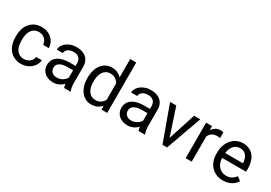

<svg xmlns="http://www.w3.org/2000/svg" viewBox="19 -1608 3490 2477"><g transform="rotate(30 1764.0 -370.0)"><path d="M280.3 -64Q304.2 -64 326.2 -71.8Q348.1 -79.6 365 -93.3Q381.8 -106.9 392.3 -125.7Q402.8 -144.5 404.8 -166.5H490.2Q488.3 -131.3 470.9 -99.4Q453.6 -67.4 425.3 -43.2Q397 -19 359.6 -4.6Q322.3 9.8 280.3 9.8Q220.7 9.8 176.5 -11.5Q132.3 -32.7 103 -68.8Q73.7 -105 59.3 -152.8Q44.9 -200.7 44.9 -253.9V-274.4Q44.9 -327.6 59.3 -375.5Q73.7 -423.3 103 -459.5Q132.3 -495.6 176.3 -516.8Q220.2 -538.1 279.8 -538.1Q326.2 -538.1 364 -523.4Q401.9 -508.8 429.4 -483.2Q457 -457.5 472.7 -422.4Q488.3 -387.2 490.2 -346.7H404.8Q402.8 -371.1 393.3 -392.3Q383.8 -413.6 367.7 -429.4Q351.6 -445.3 329.3 -454.6Q307.1 -463.9 279.8 -463.9Q237.8 -463.9 210.2 -447.3Q182.6 -430.7 165.8 -403.6Q148.9 -376.5 142.1 -342.5Q135.3 -308.6 135.3 -274.4V-253.9Q135.3 -218.8 142.1 -184.8Q148.9 -150.9 165.5 -124Q182.1 -97.2 210 -80.6Q237.8 -64 280.3 -64Z M918 0Q913.1 -9.8 910.2 -24.7Q907.2 -39.6 905.3 -55.7Q892.6 -42.5 876.7 -30.5Q860.8 -18.6 842 -9.5Q823.2 -0.5 801.3 4.6Q779.3 9.8 754.9 9.8Q714.4 9.8 681.4 -2.4Q648.4 -14.6 625.2 -35.6Q602.1 -56.6 589.4 -85.2Q576.7 -113.8 576.7 -146.5Q576.7 -189 593.3 -221.4Q609.9 -253.9 640.9 -275.9Q671.9 -297.9 715.8 -309.1Q759.8 -320.3 814 -320.3H903.8V-361.8Q903.8 -409.2 875.5 -437.3Q847.2 -465.3 792 -465.3Q766.6 -465.3 745.6 -458.5Q724.6 -451.7 709.7 -440.2Q694.8 -428.7 686.5 -413.6Q678.2 -398.4 678.2 -381.8H587.4Q587.4 -410.2 602.3 -438Q617.2 -465.8 644.5 -488Q671.9 -510.3 710.7 -524.2Q749.5 -538.1 797.4 -538.1Q840.3 -538.1 876.7 -527.1Q913.1 -516.1 939 -493.9Q964.8 -471.7 979.5 -438.5Q994.1 -405.3 994.1 -360.8V-115.2Q994.1 -88.4 998.8 -58.8Q1003.4 -29.3 1012.7 -7.8V0ZM768.1 -68.8Q792.5 -68.8 814 -75.7Q835.4 -82.5 853 -93.5Q870.6 -104.5 883.5 -118.7Q896.5 -132.8 903.8 -147.9V-256.3H828.6Q751 -256.3 709 -232.2Q667 -208 667 -159.2Q667 -140.1 673.3 -123.5Q679.7 -106.9 692.6 -95Q705.6 -83 724.4 -75.9Q743.2 -68.8 768.1 -68.8Z M1113.8 -268.6Q1113.8 -329.1 1128.7 -378.7Q1143.6 -428.2 1170.9 -463.6Q1198.2 -499 1236.6 -518.6Q1274.9 -538.1 1322.3 -538.1Q1370.6 -538.1 1406.7 -521.7Q1442.9 -505.4 1469.2 -474.6V-750H1559.6V0H1476.6L1472.2 -56.6Q1445.8 -24.4 1408.7 -7.3Q1371.6 9.8 1321.3 9.8Q1274.9 9.8 1236.6 -10.3Q1198.2 -30.3 1170.9 -66.2Q1143.6 -102.1 1128.7 -151.1Q1113.8 -200.2 1113.8 -258.3ZM1204.1 -258.3Q1204.1 -218.8 1212.2 -183.8Q1220.2 -148.9 1237.3 -123Q1254.4 -97.2 1280.8 -82Q1307.1 -66.9 1343.8 -66.9Q1367.7 -66.9 1386.7 -72.5Q1405.8 -78.1 1421.1 -88.4Q1436.5 -98.6 1448.5 -112.8Q1460.4 -127 1469.2 -144V-386.7Q1460.4 -402.8 1448.7 -416.5Q1437 -430.2 1421.6 -440.2Q1406.2 -450.2 1387.2 -455.8Q1368.2 -461.4 1344.7 -461.4Q1307.6 -461.4 1281 -446Q1254.4 -430.7 1237.3 -404.3Q1220.2 -377.9 1212.2 -343Q1204.1 -308.1 1204.1 -268.6Z M2025.9 0Q2021 -9.8 2018.1 -24.7Q2015.1 -39.6 2013.2 -55.7Q2000.5 -42.5 1984.6 -30.5Q1968.8 -18.6 1950 -9.5Q1931.2 -0.5 1909.2 4.6Q1887.2 9.8 1862.8 9.8Q1822.3 9.8 1789.3 -2.4Q1756.3 -14.6 1733.2 -35.6Q1710 -56.6 1697.3 -85.2Q1684.6 -113.8 1684.6 -146.5Q1684.6 -189 1701.2 -221.4Q1717.8 -253.9 1748.8 -275.9Q1779.8 -297.9 1823.7 -309.1Q1867.7 -320.3 1921.9 -320.3H2011.7V-361.8Q2011.7 -409.2 1983.4 -437.3Q1955.1 -465.3 1899.9 -465.3Q1874.5 -465.3 1853.5 -458.5Q1832.5 -451.7 1817.6 -440.2Q1802.7 -428.7 1794.4 -413.6Q1786.1 -398.4 1786.1 -381.8H1695.3Q1695.3 -410.2 1710.2 -438Q1725.1 -465.8 1752.4 -488Q1779.8 -510.3 1818.6 -524.2Q1857.4 -538.1 1905.3 -538.1Q1948.2 -538.1 1984.6 -527.1Q2021 -516.1 2046.9 -493.9Q2072.8 -471.7 2087.4 -438.5Q2102.1 -405.3 2102.1 -360.8V-115.2Q2102.1 -88.4 2106.7 -58.8Q2111.3 -29.3 2120.6 -7.8V0ZM1876 -68.8Q1900.4 -68.8 1921.9 -75.7Q1943.4 -82.5 1960.9 -93.5Q1978.5 -104.5 1991.5 -118.7Q2004.4 -132.8 2011.7 -147.9V-256.3H1936.5Q1858.9 -256.3 1816.9 -232.2Q1774.9 -208 1774.9 -159.2Q1774.9 -140.1 1781.2 -123.5Q1787.6 -106.9 1800.5 -95Q1813.5 -83 1832.3 -75.9Q1851.1 -68.8 1876 -68.8Z M2418 -122.6 2548.8 -528.3H2641.1L2451.7 0H2382.8L2191.4 -528.3H2283.7Z M2983.4 -447.3Q2971.7 -449.2 2961.7 -450Q2951.7 -450.7 2939 -450.7Q2892.1 -450.7 2862.5 -430.2Q2833 -409.7 2818.4 -375V0H2728V-528.3H2815.9L2817.4 -467.3Q2837.9 -500 2868.7 -519Q2899.4 -538.1 2943.4 -538.1Q2953.1 -538.1 2965.8 -535.9Q2978.5 -533.7 2983.4 -531.2Z M3285.6 9.8Q3230.5 9.8 3185.8 -9.3Q3141.1 -28.3 3109.4 -62.3Q3077.6 -96.2 3060.5 -143.1Q3043.5 -189.9 3043.5 -245.6V-266.1Q3043.5 -330.6 3062.7 -381.3Q3082 -432.1 3114.3 -466.8Q3146.5 -501.5 3188 -519.8Q3229.5 -538.1 3274.4 -538.1Q3331.1 -538.1 3372.1 -518.3Q3413.1 -498.5 3439.7 -463.9Q3466.3 -429.2 3479 -381.8Q3491.7 -334.5 3491.7 -278.8V-238.3H3133.8Q3134.8 -201.7 3145.8 -169.9Q3156.7 -138.2 3177 -114.7Q3197.3 -91.3 3225.8 -77.6Q3254.4 -64 3290.5 -64Q3338.4 -64 3371.6 -83.5Q3404.8 -103 3429.7 -135.3L3484.9 -92.3Q3472.2 -72.8 3454.1 -54.4Q3436 -36.1 3411.9 -21.7Q3387.7 -7.3 3356.4 1.2Q3325.2 9.8 3285.6 9.8ZM3274.4 -463.9Q3247.1 -463.9 3224.1 -453.9Q3201.2 -443.8 3183.1 -424.8Q3165 -405.8 3153.1 -377.4Q3141.1 -349.1 3136.7 -312.5H3401.4V-319.3Q3399.9 -345.7 3392.8 -371.6Q3385.7 -397.5 3370.8 -418Q3356 -438.5 3332.5 -451.2Q3309.1 -463.9 3274.4 -463.9Z"/></g></svg>

Font: Dirooz
Style: Regular
Weight: 400
Foundry: DejaVu fonts team - Redesigned by Saber Rastikerdar
Version: Version 0.2.1